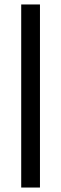

<svg xmlns="http://www.w3.org/2000/svg" viewBox="-20 -740 273 860"><path d="M75 100V-720H159V100Z"/></svg>

Font: DM Sans 16pt
Style: Regular
Weight: 400
Version: Version 4.004;gftools[0.9.30]